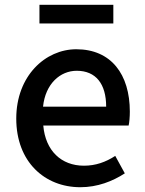

<svg xmlns="http://www.w3.org/2000/svg" viewBox="-20 -770 605 803"><path d="M316 13C388 13 451 -12 502 -45L462 -118C422 -92 380 -77 331 -77C236 -77 170 -140 161 -245H518C521 -258 523 -281 523 -303C523 -459 445 -564 299 -564C170 -564 48 -453 48 -274C48 -93 167 13 316 13ZM160 -324C170 -420 232 -474 301 -474C381 -474 424 -419 424 -324ZM145 -672H454V-750H145Z"/></svg>

Font: Kinto Sans Med
Style: Regular
Weight: 500
Designer: Authors: Ryoko NISHIZUKA  (kana & ideographs); Paul D. Hunt (Latin, Greek & Cyrillic); Wenlong ZHANG  (bopomofo); Sandol
Foundry: Adobe Systems Incorporated, ookami Inc.
Version: Version 0.001